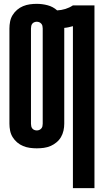

<svg xmlns="http://www.w3.org/2000/svg" viewBox="-20 -763 540 998"><path d="M359 215V-627Q348 -624 337 -621.5Q326 -619 314 -618Q314 -617 314 -616.5Q314 -616 314 -615V-120Q314 -102 310 -84Q306 -66 297 -50.5Q288 -35 273.5 -23Q259 -11 242.5 -4Q226 3 208 5.5Q190 8 171 8Q153 8 135 5.5Q117 3 100 -4Q83 -11 69 -23Q55 -35 45.5 -50.5Q36 -66 32.5 -84Q29 -102 29 -120V-615Q29 -633 32.5 -651Q36 -669 45.5 -684.5Q55 -700 69 -712Q83 -724 100 -731Q117 -738 135 -740.5Q153 -743 171 -743Q200 -743 228 -735.5Q256 -728 277 -709Q299 -710 320 -716.5Q341 -723 359 -735H471V215ZM171 -85Q178 -85 184 -87.5Q190 -90 194.5 -95Q199 -100 200.5 -106.5Q202 -113 202 -120V-615Q202 -622 200.5 -628.5Q199 -635 194.5 -640Q190 -645 184 -647.5Q178 -650 171 -650Q165 -650 158.5 -647.5Q152 -645 148 -640Q144 -635 142.5 -628.5Q141 -622 141 -615V-120Q141 -113 142.5 -106.5Q144 -100 148 -95Q152 -90 158.5 -87.5Q165 -85 171 -85Z"/></svg>

Font: Iosevka SS04 Heavy
Style: Regular
Weight: 900
Monospace: yes
Designer: Belleve Invis
Foundry: Belleve Invis
Version: Version 19.0.0; ttfautohint (v1.8.4)